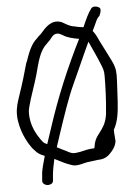

<svg xmlns="http://www.w3.org/2000/svg" viewBox="-56 -763 627 891"><g transform="rotate(-5 257.5 -317.0)"><path d="M16 -251C16 -218 26 -181 37 -155C47 -131 64 -99 82 -81C95 -65 107 -58 128 -50C121 -23 109 12 108 40L106 63C104 74 115 86 132 86C143 86 155 81 156 68L158 43C160 21 165 -5 171 -32C195 -21 217 -7 245 2C264 10 284 6 302 1C321 -5 349 -6 372 -10C397 -10 415 -18 429 -33C443 -47 457 -64 461 -89V-90C461 -102 458 -119 458 -131V-143C478 -177 484 -222 487 -271C488 -295 493 -369 493 -394C493 -425 486 -443 474 -467C461 -494 443 -528 430 -554C420 -575 414 -591 400 -608C407 -623 417 -643 422 -655C425 -660 428 -666 430 -668L438 -676V-678C442 -685 445 -694 445 -704C445 -715 429 -720 419 -720C413 -720 408 -718 404 -715C385 -690 374 -663 359 -629C343 -631 329 -633 315 -637H314C294 -640 277 -652 259 -662H258C217 -677 188 -648 169 -626L158 -614C152 -609 145 -603 139 -596C109 -570 96 -529 82 -490H81C68 -442 51 -386 35 -340C26 -312 16 -287 16 -251ZM72 -252C72 -262 73 -272 76 -282C88 -329 108 -379 122 -429C138 -489 149 -538 183 -568C193 -577 203 -588 212 -600C218 -606 225 -610 233 -610H234C241 -611 248 -607 258 -602C280 -587 306 -582 334 -577C270 -449 215 -320 168 -175L144 -103C125 -111 122 -118 106 -142C88 -170 72 -208 72 -252ZM187 -85 210 -155C236 -231 260 -306 292 -375C320 -435 348 -501 376 -560C391 -526 412 -483 426 -447C434 -426 437 -419 437 -394C437 -345 434 -274 429 -230V-229C427 -195 415 -168 401 -149C389 -130 367 -113 362 -73L360 -65C338 -65 313 -59 293 -54L272 -51C258 -49 248 -54 234 -61V-62H233C215 -70 205 -76 187 -85Z"/></g></svg>

Font: Stray Cat
Style: BdCn
Weight: 700
Version: Version 1.0